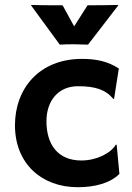

<svg xmlns="http://www.w3.org/2000/svg" viewBox="-20 -762 541 789"><path d="M41.5 -247.1C41.5 -90.8 149.9 7.3 299.3 7.3C370.1 7.3 432.6 -9.3 470.7 -47.4L459.5 -166.5L456.1 -168C437.5 -134.3 378.9 -102.5 314.5 -102.5C215.8 -102.5 170.9 -170.4 170.9 -263.7C170.9 -348.1 219.7 -407.7 300.3 -407.7C371.1 -407.7 413.6 -394 445.3 -356L448.7 -355.5L468.3 -480.5C424.3 -508.8 379.4 -520 316.9 -520C141.1 -520 41.5 -397.9 41.5 -247.1ZM225.6 -578.6C235.8 -579.6 270.5 -580.1 282.7 -580.1C293 -580.1 334.5 -579.1 341.8 -578.6L466.3 -740.2L464.4 -741.7C444.8 -741.2 387.2 -740.2 339.8 -740.2L284.7 -653.8L237.3 -740.2C177.7 -740.2 129.4 -740.7 108.9 -741.7L107.4 -740.2Z"/></svg>

Font: HammersmithOne
Style: Regular
Weight: 400
Designer: Nicole Fally
Foundry: Nicole Fally
Version: Version 1.003